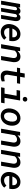

<svg xmlns="http://www.w3.org/2000/svg" viewBox="2246 -3026 779 5333"><g transform="rotate(90 2635.5 -359.5)"><path d="M179.2 -528.8 168.5 -472.2Q188 -502 214.4 -520.3Q240.7 -538.6 277.3 -538.1Q306.6 -538.1 327.9 -525.1Q349.1 -512.2 357.4 -482.9Q377.4 -507.8 401.9 -523.2Q426.3 -538.6 459.5 -537.6Q490.7 -537.1 510.5 -523.2Q530.3 -509.3 540.8 -487.5Q551.3 -465.8 554 -439Q556.6 -412.1 554.2 -385.7L490.2 0H384.3L449.2 -387.7Q450.2 -397.9 449.7 -407.7Q449.2 -417.5 445.6 -425.3Q441.9 -433.1 434.3 -437.7Q426.8 -442.4 414.6 -442.4Q396 -442.4 383.8 -432.9Q371.6 -423.3 361.8 -408.2L291 0H187.5L252.9 -387.2Q253.9 -397.5 253.4 -407.2Q252.9 -417 249.5 -424.8Q246.1 -432.6 239 -437.5Q231.9 -442.4 219.7 -442.4Q201.2 -442.9 188.5 -433.6Q175.8 -424.3 165.5 -410.2L94.7 0H-11.2L80.6 -528.3Z M854 9.8Q800.3 8.8 757.8 -11.5Q715.3 -31.7 687.3 -65.9Q659.2 -100.1 646 -145.8Q632.8 -191.4 637.7 -243.7L640.1 -264.2Q644 -299.8 655.8 -334.5Q667.5 -369.1 685.8 -399.9Q704.1 -430.7 728.5 -456.3Q752.9 -481.9 783 -500.5Q813 -519 847.4 -529.1Q881.8 -539.1 920.4 -538.1Q976.1 -536.6 1014.9 -514.6Q1053.7 -492.7 1076.9 -456.5Q1100.1 -420.4 1108.2 -373.8Q1116.2 -327.1 1109.9 -276.9L1102.5 -227.5H750Q747.6 -199.2 754.2 -173.6Q760.7 -147.9 775.6 -128.2Q790.5 -108.4 813.2 -96.4Q835.9 -84.5 866.2 -84Q909.2 -82.5 947 -100.1Q984.9 -117.7 1014.2 -148.4L1071.3 -88.9Q1053.2 -63 1028.6 -44.2Q1003.9 -25.4 975.1 -13.2Q946.3 -1 915.3 4.6Q884.3 10.3 854 9.8ZM911.6 -444.3Q882.3 -445.3 858.9 -434.1Q835.4 -422.9 817.1 -404.3Q798.8 -385.7 785.2 -361.8Q771.5 -337.9 762.2 -313.5L1002.4 -313L1004.4 -323.2Q1007.8 -347.2 1003.4 -368.7Q999 -390.1 986.8 -406.7Q974.6 -423.3 955.6 -433.3Q936.5 -443.4 911.6 -444.3Z M1390.1 -528.8 1380.4 -454.6Q1412.6 -492.7 1453.9 -515.9Q1495.1 -539.1 1546.4 -538.1Q1591.8 -537.1 1622.1 -519.8Q1652.3 -502.4 1669.7 -473.9Q1687 -445.3 1692.6 -408Q1698.2 -370.6 1693.8 -330.1L1638.7 0H1524.9L1579.6 -328.6Q1582.5 -353 1580.1 -373.5Q1577.6 -394 1568.4 -409.2Q1559.1 -424.3 1542 -433.1Q1524.9 -441.9 1498 -442.4Q1479 -442.9 1461.9 -438.5Q1444.8 -434.1 1429.9 -425.5Q1415 -417 1401.6 -405.3Q1388.2 -393.6 1376.5 -379.4L1310.5 0H1196.3L1288.1 -528.3Z M2124.5 -656.2 2102.1 -528.3H2296.4L2280.8 -441.4H2087.4L2045.4 -187.5Q2043 -166.5 2044.9 -148.7Q2046.9 -130.9 2054.7 -117.4Q2062.5 -104 2076.9 -95.9Q2091.3 -87.9 2114.3 -87.4Q2142.6 -86.4 2170.4 -91.3Q2198.2 -96.2 2226.1 -102.1L2231 -20.5Q2214.4 -10.7 2195.3 -4.9Q2176.3 1 2156.2 4.4Q2136.2 7.8 2116.2 9Q2096.2 10.3 2077.1 9.8Q2035.2 9.3 2005.4 -6.1Q1975.6 -21.5 1957.8 -47.4Q1939.9 -73.2 1933.3 -107.7Q1926.8 -142.1 1930.7 -181.6L1973.1 -441.4H1848.1L1863.3 -528.3H1988.3L2010.7 -656.2Z M2486.3 -528.3H2760.3L2685.5 -96.7H2837.9L2820.8 0H2394.5L2411.6 -96.7H2570.3L2628.4 -431.2H2469.2ZM2659.7 -663.1Q2659.7 -677.2 2664.6 -689Q2669.4 -700.7 2678.2 -709.5Q2687 -718.3 2699 -723.1Q2710.9 -728 2725.1 -728.5Q2738.8 -729 2750.7 -724.6Q2762.7 -720.2 2771.7 -712.2Q2780.8 -704.1 2785.9 -692.6Q2791 -681.2 2791 -667Q2791 -652.8 2785.6 -640.9Q2780.3 -628.9 2771.5 -620.1Q2762.7 -611.3 2750.5 -606.4Q2738.3 -601.6 2724.6 -601.6Q2710.9 -601.1 2699 -605.5Q2687 -609.9 2678.2 -617.9Q2669.4 -626 2664.6 -637.5Q2659.7 -648.9 2659.7 -663.1Z M2982.9 -265.6Q2989.7 -320.3 3011.5 -370.4Q3033.2 -420.4 3068.6 -458Q3104 -495.6 3152.1 -517.6Q3200.2 -539.6 3259.3 -538.1Q3315.4 -536.6 3355.7 -513.9Q3396 -491.2 3420.7 -454.1Q3445.3 -417 3454.8 -369.4Q3464.4 -321.8 3459 -270.5L3458 -259.8Q3451.2 -205.1 3429.2 -155.5Q3407.2 -106 3371.8 -68.6Q3336.4 -31.2 3288.3 -9.8Q3240.2 11.7 3181.6 10.3Q3126 8.8 3085.7 -13.7Q3045.4 -36.1 3020.5 -72.8Q2995.6 -109.4 2986.1 -156.7Q2976.6 -204.1 2981.9 -255.4ZM3095.7 -255.4Q3093.8 -237.3 3093.5 -217.8Q3093.3 -198.2 3096.2 -179.2Q3099.1 -160.2 3105.5 -143.1Q3111.8 -126 3123 -112.8Q3134.3 -99.6 3150.6 -91.3Q3167 -83 3189.9 -82.5Q3226.6 -81.1 3253.7 -97.2Q3280.8 -113.3 3299.3 -139.2Q3317.9 -165 3328.9 -197.3Q3339.8 -229.5 3343.8 -260.3L3344.7 -270Q3347.7 -296.9 3346.2 -327.1Q3344.7 -357.4 3335.2 -383.1Q3325.7 -408.7 3305.4 -426Q3285.2 -443.4 3251 -444.3Q3214.4 -445.3 3187 -429.2Q3159.7 -413.1 3141.1 -387Q3122.6 -360.8 3111.6 -328.6Q3100.6 -296.4 3096.7 -265.6Z M3737.8 -528.8 3728 -454.6Q3760.3 -492.7 3801.5 -515.9Q3842.8 -539.1 3894 -538.1Q3939.5 -537.1 3969.7 -519.8Q4000 -502.4 4017.3 -473.9Q4034.7 -445.3 4040.3 -408Q4045.9 -370.6 4041.5 -330.1L3986.3 0H3872.6L3927.2 -328.6Q3930.2 -353 3927.7 -373.5Q3925.3 -394 3916 -409.2Q3906.7 -424.3 3889.6 -433.1Q3872.6 -441.9 3845.7 -442.4Q3826.7 -442.9 3809.6 -438.5Q3792.5 -434.1 3777.6 -425.5Q3762.7 -417 3749.3 -405.3Q3735.8 -393.6 3724.1 -379.4L3658.2 0H3543.9L3635.7 -528.3Z M4324.7 -528.8 4314.9 -454.6Q4347.2 -492.7 4388.4 -515.9Q4429.7 -539.1 4481 -538.1Q4526.4 -537.1 4556.6 -519.8Q4586.9 -502.4 4604.2 -473.9Q4621.6 -445.3 4627.2 -408Q4632.8 -370.6 4628.4 -330.1L4573.2 0H4459.5L4514.2 -328.6Q4517.1 -353 4514.6 -373.5Q4512.2 -394 4502.9 -409.2Q4493.7 -424.3 4476.6 -433.1Q4459.5 -441.9 4432.6 -442.4Q4413.6 -442.9 4396.5 -438.5Q4379.4 -434.1 4364.5 -425.5Q4349.6 -417 4336.2 -405.3Q4322.8 -393.6 4311 -379.4L4245.1 0H4130.9L4222.7 -528.3Z M4962.4 9.8Q4908.7 8.8 4866.2 -11.5Q4823.7 -31.7 4795.7 -65.9Q4767.6 -100.1 4754.4 -145.8Q4741.2 -191.4 4746.1 -243.7L4748.5 -264.2Q4752.4 -299.8 4764.2 -334.5Q4775.9 -369.1 4794.2 -399.9Q4812.5 -430.7 4836.9 -456.3Q4861.3 -481.9 4891.4 -500.5Q4921.4 -519 4955.8 -529.1Q4990.2 -539.1 5028.8 -538.1Q5084.5 -536.6 5123.3 -514.6Q5162.1 -492.7 5185.3 -456.5Q5208.5 -420.4 5216.6 -373.8Q5224.6 -327.1 5218.3 -276.9L5210.9 -227.5H4858.4Q4856 -199.2 4862.5 -173.6Q4869.1 -147.9 4884 -128.2Q4898.9 -108.4 4921.6 -96.4Q4944.3 -84.5 4974.6 -84Q5017.6 -82.5 5055.4 -100.1Q5093.3 -117.7 5122.6 -148.4L5179.7 -88.9Q5161.6 -63 5137 -44.2Q5112.3 -25.4 5083.5 -13.2Q5054.7 -1 5023.7 4.6Q4992.7 10.3 4962.4 9.8ZM5020 -444.3Q4990.7 -445.3 4967.3 -434.1Q4943.8 -422.9 4925.5 -404.3Q4907.2 -385.7 4893.6 -361.8Q4879.9 -337.9 4870.6 -313.5L5110.8 -313L5112.8 -323.2Q5116.2 -347.2 5111.8 -368.7Q5107.4 -390.1 5095.2 -406.7Q5083 -423.3 5064 -433.3Q5044.9 -443.4 5020 -444.3Z"/></g></svg>

Font: Roboto Mono Medium
Style: Italic
Weight: 500
Designer: Google
Version: Version 2.000985; 2015; ttfautohint (v1.3)